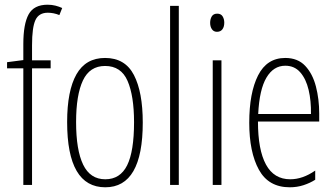

<svg xmlns="http://www.w3.org/2000/svg" viewBox="-20 -785 1420 815"><path d="M195 -495H116V0H79V-495H10V-521L79 -530V-598Q79 -683 101.5 -724Q124 -765 182 -765Q200 -765 215.5 -761Q231 -757 244 -751L232 -721Q220 -726 207.5 -728.5Q195 -731 183 -731Q145 -731 130.5 -700Q116 -669 116 -593V-529H195Z M586 -265Q586 10 427 10Q265 10 265 -267Q265 -400 304.5 -469.5Q344 -539 426 -539Q511 -539 548.5 -466.5Q586 -394 586 -265ZM303 -267Q303 -148 333 -86Q363 -24 427 -24Q490 -24 519.5 -83Q549 -142 549 -266Q549 -378 521.5 -441.5Q494 -505 426 -505Q361 -505 332 -443.5Q303 -382 303 -267Z M739 0H702V-760H739Z M902 -727Q918 -727 925 -715.5Q932 -704 932 -689Q932 -671 924 -660.5Q916 -650 901 -650Q887 -650 879.5 -661Q872 -672 872 -688Q872 -704 879 -715.5Q886 -727 902 -727ZM920 -529V0H883V-529Z M1191 -539Q1244 -539 1275.5 -505.5Q1307 -472 1321 -418Q1335 -364 1335 -303V-269H1075Q1075 -149 1109 -86.5Q1143 -24 1212 -24Q1265 -24 1318 -61V-22Q1296 -8 1268.5 1Q1241 10 1210 10Q1120 10 1079 -64.5Q1038 -139 1038 -264Q1038 -391 1075.5 -465Q1113 -539 1191 -539ZM1191 -506Q1141 -506 1111 -455.5Q1081 -405 1076 -301H1300Q1301 -357 1290 -403.5Q1279 -450 1254.5 -478Q1230 -506 1191 -506Z"/></svg>

Font: Noto Sans Devanagari ExtraCondensed ExtraLight
Style: Regular
Weight: 200
Width: 2
Designer: Jelle Bosma - Monotype Design Team
Foundry: Monotype Imaging Inc.
Version: Version 2.004; ttfautohint (v1.8.4.7-5d5b)